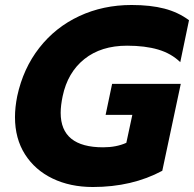

<svg xmlns="http://www.w3.org/2000/svg" viewBox="-20 -734 777 769"><path d="M40 -265Q40 -304 49 -349Q73 -460 137.5 -542.5Q202 -625 297.5 -669.5Q393 -714 507 -714Q583 -714 638.5 -699.5Q694 -685 737 -653L702 -485Q666 -520 613.5 -535.5Q561 -551 489 -551Q385 -551 318 -497.5Q251 -444 231 -349Q223 -311 223 -282Q223 -144 393 -144Q446 -144 486 -162L510 -274H403L429 -398H704L630 -50Q509 15 352 15Q261 15 190.5 -19Q120 -53 80 -116Q40 -179 40 -265Z"/></svg>

Font: Prompt
Style: Bold Italic
Weight: 700
Italic angle: -12°
Designer: Katatrad Team
Foundry: CadsonDemak
Version: Version 1.001